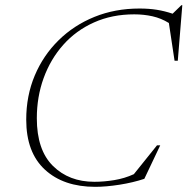

<svg xmlns="http://www.w3.org/2000/svg" viewBox="-20 -713 726 743"><path d="M538.5 -21Q495 -6.5 442.8 1.8Q390.5 10 348.5 10Q226 10 153.8 -56.5Q81.5 -123 81.5 -250Q81.5 -342.5 114.5 -420.8Q147.5 -499 206.8 -557.2Q266 -615.5 345.8 -647.8Q425.5 -680 519.5 -680Q556.5 -680 586.5 -675.2Q616.5 -670.5 648 -660L682 -693H685.5L668 -478H655.5L633.5 -624Q603.5 -642.5 570 -650Q536.5 -657.5 499.5 -657.5Q413.5 -657.5 343.8 -626.2Q274 -595 224.8 -539.5Q175.5 -484 149 -411.2Q122.5 -338.5 122.5 -255.5Q122.5 -132.5 184.8 -71Q247 -9.5 345 -9.5Q382 -9.5 422 -16Q462 -22.5 498 -39L587.5 -150.5H600Z"/></svg>

Font: Newsreader Text ExtraLight
Style: Italic
Weight: 275
Italic angle: -17°
Designer: Hugues Gentile
Foundry: Production Type
Version: Version 1.001